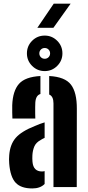

<svg xmlns="http://www.w3.org/2000/svg" viewBox="-20 -1025 484 1052"><path d="M48 -375.5Q47.5 -384.5 47 -408Q46.5 -431.5 47 -448.5Q50 -527 84 -565.5Q118 -604 201.5 -608.5V-510Q176 -502.5 173.5 -463Q173 -454.5 172.8 -437.8Q172.5 -421 172.8 -403.5Q173 -386 173.5 -375.5ZM273 0V-458.5Q273 -497.5 249.5 -507V-608.5Q336 -604 368.8 -561.2Q401.5 -518.5 401 -428.5L400.5 0ZM30.5 -128.5Q28.5 -152.5 30.5 -174.5Q35 -233.5 66 -269.5Q97 -305.5 172 -335Q185 -341 198.2 -345.8Q211.5 -350.5 224.5 -354.5V-269.5Q219.5 -267.5 214.5 -264.8Q209.5 -262 204.5 -259Q177.5 -244.5 168.2 -222.8Q159 -201 157.5 -174.5Q156.5 -155.5 158 -138.5Q162.5 -85.5 210 -85.5Q217 -85.5 224.5 -87.5V-17Q200.5 7.5 157 7.5Q95 7.5 65.8 -23.8Q36.5 -55 30.5 -128.5ZM225 -635.5Q184.5 -635.5 156 -664Q127.5 -692.5 127.5 -732.5Q127.5 -773 156 -801.5Q184.5 -830 225 -830Q265 -830 293.5 -801.5Q322 -773 322 -732.5Q322 -692.5 293.5 -664Q265 -635.5 225 -635.5ZM225 -703Q237.5 -703 246 -711.5Q254.5 -720 254.5 -732.5Q254.5 -745 246 -753.5Q237.5 -762 225 -762Q212.5 -762 204 -753.5Q195.5 -745 195.5 -732.5Q195.5 -720 204 -711.5Q212.5 -703 225 -703ZM184.5 -872.5 274.5 -1005H367L272.5 -872.5Z"/></svg>

Font: Big Shoulders Stencil Display ExtraBold
Style: Regular
Weight: 800
Designer: Patric King
Foundry: XO Type Co
Version: Version 1.000